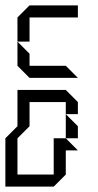

<svg xmlns="http://www.w3.org/2000/svg" viewBox="-20 -605 365 715"><path d="M45 -450V-540L90 -585H270V-540H90V-450ZM90 -315 45 -360V-450L90 -405V-360H225L270 -315ZM225 -90V-180L270 -135V-90ZM0 -90 45 -135V-270H225L270 -225V-180H225V-225H90V-135L45 -90V45H180V-90H225L270 -45H225V45L180 90H0Z"/></svg>

Font: Rubik Iso
Style: Regular
Weight: 400
Designer: Hubert and Fischer, NaN
Foundry: Hubert and Fischer, NaN
Version: Version 2.200